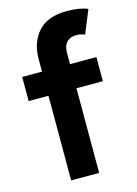

<svg xmlns="http://www.w3.org/2000/svg" viewBox="-117 -828 635 892"><g transform="rotate(-15 201.0 -382.5)"><path d="M16.2 -407.2V-523.1H373.1V-407.2ZM111.5 0V-582.8Q111.5 -663.6 156.8 -714.4Q202.2 -765.3 296.6 -765.3Q325.5 -765.3 352 -760.9Q378.6 -756.4 395 -748.6L349.4 -637.4Q339.8 -642 329 -643.9Q318.3 -645.8 307.7 -645.8Q280 -645.8 263.1 -628.6Q246.2 -611.5 246.2 -576.7V0Z"/></g></svg>

Font: Reddit Sans
Style: Regular
Weight: 400
Designer: Stephen Hutchings
Foundry: Reddit
Version: Version 1.014